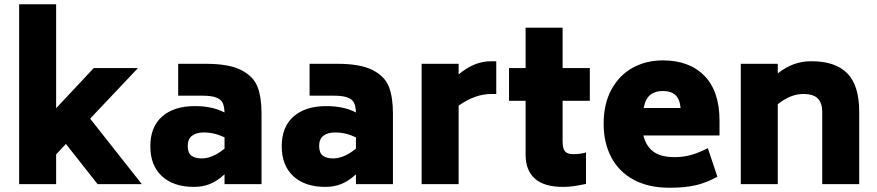

<svg xmlns="http://www.w3.org/2000/svg" viewBox="-20 -866 4126 903"><path d="M290 -189 244 -140V0H70V-846H244V-357L421 -546H629L404 -308L647 0H439Z M1210 -333V0H1036V-46Q1001 -14 967 -0.5Q933 13 892 13Q796 13 741.5 -37.5Q687 -88 687 -178Q687 -269 742.5 -318Q798 -367 897 -367Q979 -367 1036 -337Q1035 -365 1027.5 -381.5Q1020 -398 997.5 -407Q975 -416 932 -416H818V-566H947Q1057 -566 1114.5 -536.5Q1172 -507 1191 -458Q1210 -409 1210 -333ZM1036 -167V-220Q988 -243 939 -243Q903 -243 883 -227.5Q863 -212 863 -180Q863 -147 880 -134Q897 -121 929 -121Q980 -121 1036 -167Z M1828 -333V0H1654V-46Q1619 -14 1585 -0.5Q1551 13 1510 13Q1414 13 1359.5 -37.5Q1305 -88 1305 -178Q1305 -269 1360.5 -318Q1416 -367 1515 -367Q1597 -367 1654 -337Q1653 -365 1645.5 -381.5Q1638 -398 1615.5 -407Q1593 -416 1550 -416H1436V-566H1565Q1675 -566 1732.5 -536.5Q1790 -507 1809 -458Q1828 -409 1828 -333ZM1654 -167V-220Q1606 -243 1557 -243Q1521 -243 1501 -227.5Q1481 -212 1481 -180Q1481 -147 1498 -134Q1515 -121 1547 -121Q1598 -121 1654 -167Z M2314 -578V-424H2291Q2214 -424 2137 -369V0H1963V-566H2137V-516Q2174 -547 2211.5 -562.5Q2249 -578 2291 -578Z M2626 -392V-201Q2626 -168 2637 -154.5Q2648 -141 2677 -141Q2710 -141 2736 -149V-1Q2702 6 2678.5 9.5Q2655 13 2628 13Q2539 13 2495.5 -26Q2452 -65 2452 -138V-392H2374V-546H2452V-736H2626V-546H2754V-392Z M3153 -127Q3192 -127 3227.5 -136.5Q3263 -146 3309 -169L3354 -35Q3302 -6 3251 5.5Q3200 17 3129 17Q3030 17 2960.5 -20.5Q2891 -58 2855 -126Q2819 -194 2819 -284Q2819 -378 2856 -445.5Q2893 -513 2956 -547.5Q3019 -582 3097 -582Q3222 -582 3293 -509.5Q3364 -437 3364 -298V-229H3006Q3017 -181 3051.5 -154Q3086 -127 3153 -127ZM3007 -358H3181Q3177 -400 3156.5 -419Q3136 -438 3097 -438Q3061 -438 3038.5 -420Q3016 -402 3007 -358Z M4021 -340V0H3847V-340Q3847 -381 3826.5 -402.5Q3806 -424 3757 -424Q3699 -424 3638 -376V0H3464V-566H3638V-521Q3675 -550 3713.5 -564Q3752 -578 3796 -578Q3909 -578 3965 -521Q4021 -464 4021 -340Z"/></svg>

Font: Biryani Black
Style: Regular
Weight: 900
Designer: Dan Reynolds and Mathieu Reguer
Foundry: Dan Reynolds and Mathieu Reguer
Version: Version 1.004; ttfautohint (v1.1) -l 5 -r 5 -G 72 -x 0 -D la